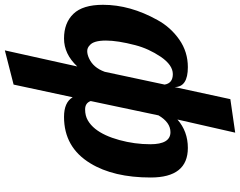

<svg xmlns="http://www.w3.org/2000/svg" viewBox="-133 -621 990 792"><g transform="rotate(90 362.0 -225.0)"><path d="M382.8 -104Q391.1 -81.1 417.2 -81.1Q443.4 -81.1 462.6 -92.3Q481.9 -103.5 497.6 -123Q526.4 -159.2 543.7 -222.4Q561 -285.6 561 -350.1Q561 -433.1 511.2 -433.1Q470.7 -433.1 441.9 -383.8ZM314.9 -409.2Q309.1 -442.9 271.7 -442.9Q234.4 -442.9 200.2 -393.1Q166.5 -342.8 152.3 -288.1Q133.3 -215.3 133.3 -167Q133.3 -115.7 152.8 -100.1Q163.1 -89.8 176.8 -89.8Q190.4 -89.8 206.5 -97.2Q245.1 -114.7 262.2 -162.1ZM173.8 250 240.2 -48.8Q189 5.9 124.8 5.9Q60.5 5.9 23.2 -32.7Q-14.2 -71.3 -14.2 -154.8Q-14.2 -267.1 48.8 -379.9Q78.6 -434.1 129.2 -469.5Q179.7 -504.9 243.2 -504.9Q325.2 -504.9 325.2 -450.2L375 -680.2L513.2 -700.2L459 -461.9Q507.8 -504.9 576.2 -504.9Q698.2 -504.9 698.2 -351.6Q698.2 -198.2 639.6 -102.5Q573.7 5.9 448.2 5.9Q388.2 5.9 367.2 -29.8L314.9 213.9Z"/></g></svg>

Font: UVF Lobster12
Style: Regular
Weight: 400
Designer: Pablo Impallari
Foundry: Pablo Impallari. www.impallari.com
Version: Version 1.004